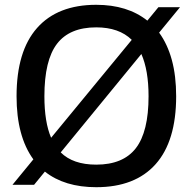

<svg xmlns="http://www.w3.org/2000/svg" viewBox="-20 -770 803 800"><path d="M165 -369Q165 -261 193 -196L529 -604Q476 -656 381 -656Q270 -656 217.5 -587.5Q165 -519 165 -369ZM381 -84Q493 -84 546 -152.5Q599 -221 599 -369Q599 -477 569 -545L233 -135Q284 -84 381 -84ZM119 -106Q49 -202 49 -369Q49 -557 134.5 -653.5Q220 -750 381 -750Q511 -750 594 -684L640 -740H730L643 -634Q678 -586 696 -520Q714 -454 714 -369Q714 -182 628.5 -86Q543 10 381 10Q249 10 167 -55L122 0H32Z"/></svg>

Font: EncodeSans
Style: Medium
Weight: 500
Designer: Pablo Impallari, Andres Torresi
Foundry: Pablo Impallari, Andres Torresi
Version: Version 1.000; ttfautohint (v1.4.1)